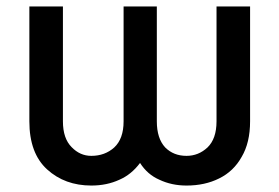

<svg xmlns="http://www.w3.org/2000/svg" viewBox="-20 -565 865 595"><path d="M175 -545V-189Q175 -136 202 -109Q228 -82 263 -82Q305 -82 334 -108Q363 -135 363 -189V-545H466V-189Q466 -136 492 -108Q518 -82 558 -82Q595 -82 623 -108Q651 -135 651 -189V-545H755V-189Q755 -123 729 -79Q704 -34 659 -12Q615 10 558 10Q512 10 474 -8Q437 -24 414 -60Q387 -24 350 -8Q311 10 263 10Q181 10 126 -40Q71 -90 71 -189V-545Z"/></svg>

Font: Sinter Medium
Style: Regular
Weight: 500
Foundry: Adobe & rsms
Version: Version 1.000